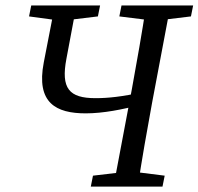

<svg xmlns="http://www.w3.org/2000/svg" viewBox="-20 -690 734 710"><path d="M315.8 0H580.9L589 -40.4L469.6 -55.4H451.3L323.8 -40.4L315.8 0ZM399.6 0H489.3C505.3 -103 523.3 -207 542.4 -310L610.3 -669.7H520.6C504.5 -566.7 486.5 -462.7 467.5 -359.7L399.6 0ZM297 -270.8C360.5 -270.8 434.6 -285 500.7 -303.2L508.7 -349.3C429.9 -332.2 379.1 -327 333.2 -327C235.4 -327 204.6 -362.9 225.7 -473.2L262.6 -669.7H182.8L141.9 -459.3C112.8 -308.9 187.6 -270.8 297 -270.8ZM87.4 -629.3 198.6 -614.3H217.9L342 -629.3L350.1 -669.7H95.5L87.4 -629.3ZM421.3 -629.3 542.4 -614.3H561.7L686.1 -629.3L694.2 -669.7H429.3L421.3 -629.3Z"/></svg>

Font: Source Serif Variable
Style: Italic
Weight: 389
Italic angle: -12°
Designer: Frank Grießhammer
Foundry: Adobe Systems Incorporated
Version: Version 3.001;hotconv 1.0.111;makeotfexe 2.5.65597